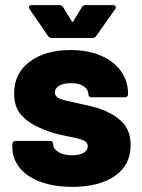

<svg xmlns="http://www.w3.org/2000/svg" viewBox="-20 -720 552 748"><path d="M262 8Q191 8 138 -11.5Q85 -31 56.5 -66.5Q28 -102 28 -148V-159Q28 -164 31.5 -167.5Q35 -171 40 -171H175Q180 -171 183.5 -167.5Q187 -164 187 -159Q187 -140 208 -127.5Q229 -115 261 -115Q289 -115 305.5 -124.5Q322 -134 322 -150Q322 -166 304.5 -173.5Q287 -181 248 -188Q185 -200 146 -217Q95 -238 65 -269.5Q35 -301 35 -356Q35 -434 95.5 -479.5Q156 -525 255 -525Q322 -525 372.5 -503.5Q423 -482 451 -443Q479 -404 479 -353Q479 -348 475.5 -344.5Q472 -341 467 -341H336Q331 -341 327.5 -344.5Q324 -348 324 -353Q324 -372 306 -384Q288 -396 257 -396Q229 -396 211.5 -386.5Q194 -377 194 -360Q194 -343 213 -335.5Q232 -328 277 -319Q335 -307 358 -300Q420 -280 454.5 -246Q489 -212 489 -155Q489 -77 427.5 -34.5Q366 8 262 8ZM95 -685Q93 -689 93 -692Q93 -700 103 -700H212Q222 -700 226 -692L259 -638Q261 -635 263 -635Q265 -635 266 -638L299 -692Q303 -700 313 -700H421Q428 -700 429.5 -697Q431 -694 431 -692Q431 -689 429 -685L355 -580Q350 -572 341 -572H181Q172 -572 167 -580Z"/></svg>

Font: LinhAnh ExtBd
Style: Regular
Weight: 800
Designer: Jeremy Tribby
Foundry: Tribby Type
Version: Version 1.408